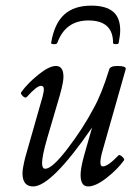

<svg xmlns="http://www.w3.org/2000/svg" viewBox="-20 -651 478 684"><path d="M162.1 -498Q173.3 -566.4 208.3 -598.6Q243.2 -630.9 305.2 -630.9Q356.9 -630.9 382.6 -609.6Q408.2 -588.4 408.2 -543Q408.2 -525.9 402.8 -498Q402.3 -493.7 392.6 -493.7Q382.8 -493.7 382.8 -498Q382.8 -578.1 294.9 -578.1Q212.9 -578.1 184.1 -498Q182.1 -492.7 169.4 -493.7Q161.6 -494.6 162.1 -498ZM98.1 13.2Q60.1 13.2 60.1 -34.2Q60.1 -49.8 69.8 -89.8L131.8 -307.1Q137.2 -327.1 136 -336.2Q134.8 -345.2 126 -345.2Q110.8 -345.2 75.2 -305.2Q71.8 -302.2 66.7 -304.7Q61.5 -307.1 57.4 -313Q53.2 -318.8 55.2 -321.8Q77.1 -353 116 -384.5Q154.8 -416 179.2 -416Q206.1 -416 206.1 -377Q206.1 -358.9 193.8 -314L148.9 -161.1Q129.9 -96.2 129.9 -69.8Q129.9 -49.8 141.1 -49.8Q166 -49.8 220.9 -121.8Q275.9 -193.8 313 -264.2Q341.8 -314.9 369.1 -403.8Q372.6 -416 398.9 -416Q428.2 -416 428.2 -405.8L346.2 -117.2Q329.1 -58.1 346.2 -58.1Q364.3 -58.1 401.9 -97.2Q404.3 -100.1 409.9 -96.9Q415.5 -93.8 419.7 -88.4Q423.8 -83 421.9 -80.1Q398.4 -47.4 359.6 -17.1Q320.8 13.2 293.9 13.2Q267.1 13.2 267.1 -27.8Q267.1 -50.8 278.8 -94.2L308.1 -196.8Q163.1 13.2 98.1 13.2Z"/></svg>

Font: Junicode SmCond
Style: Italic
Weight: 400
Width: 4
Italic angle: -11°
Designer: Peter S. Baker
Version: Version 2.206